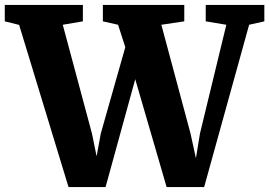

<svg xmlns="http://www.w3.org/2000/svg" viewBox="-38 -763 1098 783"><path d="M-18.5 -676V-743H300V-676L218 -662L337 -218.5L356 -125.5L373 -218.5L473 -570.5L443.5 -662L381.5 -676V-743H713.5V-676L620 -662L739 -218.5L761 -117.5L777.5 -218.5L885 -662L801 -676V-743H1040V-676L978 -662L794.5 0H641.5L513.5 -440L392.5 0H241.5L40 -661.5Z"/></svg>

Font: Merriweather 24pt Black
Style: Regular
Weight: 900
Designer: Eben Sorkin
Foundry: Eben Sorkin
Version: Version 2.100